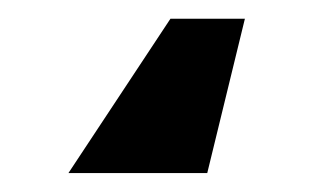

<svg xmlns="http://www.w3.org/2000/svg" viewBox="-20 28 331 204"><path d="M200.2 211.9H52.7L161.1 47.9H240.2Z"/></svg>

Font: Pretendard JP ExtraBold
Style: Regular
Weight: 800
Designer: Base glyphs from Inter by Rasmus Andersson; Hangeul glyphs from Noto Sans CJK(Source Han Sans) by Jang Soo-young and Kan
Foundry: Kil Hyung-jin
Version: Version 1.309